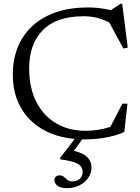

<svg xmlns="http://www.w3.org/2000/svg" viewBox="-20 -719 730 1004"><path d="M332.5 265Q296 265 280.2 252Q264.5 239 264.5 223Q264.5 211.5 272 204.8Q279.5 198 291 198Q305.5 198 314.2 205.8Q323 213.5 332.5 221.5Q342 229.5 359 229.5Q382.5 229.5 397.2 216Q412 202.5 412 180Q412 152 386 137.2Q360 122.5 295 114.5V105.5L371 7.5Q273.5 -1 200.8 -43.8Q128 -86.5 87.5 -158.8Q47 -231 47 -329Q47 -435.5 93.8 -514.5Q140.5 -593.5 228.5 -636.8Q316.5 -680 440 -680Q468.5 -680 496 -677Q523.5 -674 560 -666L610 -699H619L648 -470L625 -465.5L551.5 -601.5Q514 -620 483 -627Q452 -634 416.5 -634Q275.5 -634 204 -561.5Q132.5 -489 132.5 -362.5Q132.5 -258 170.8 -184.8Q209 -111.5 275.2 -73.2Q341.5 -35 425.5 -35Q494.5 -35 557 -55.5L620 -177H646.5L630 -29Q596.5 -12.5 540.5 -1.2Q484.5 10 421.5 10Q415.5 10 409.5 10L366.5 69.5Q418.5 82.5 438.5 105Q458.5 127.5 458.5 155.5Q458.5 188 440.2 212.8Q422 237.5 393.2 251.2Q364.5 265 332.5 265Z"/></svg>

Font: Newsreader Text
Style: Regular
Weight: 400
Designer: Hugues Gentile
Foundry: Production Type
Version: Version 1.002